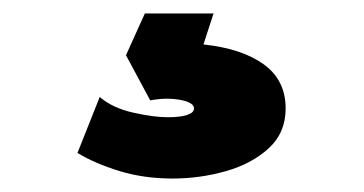

<svg xmlns="http://www.w3.org/2000/svg" viewBox="-20 -40 540 285"><path d="M236 225Q193.5 225 157 213.8Q120.5 202.5 95 187L128 104Q147.5 120.5 177.8 127.2Q208 134 229 134Q248.5 134 258.2 130.5Q268 127 268 121Q268 112 247.2 108.2Q226.5 104.5 203 109L167 42L195 -20H297L282 26Q339 32 371.5 55.5Q404 79 404 121Q404 157 379 180Q354 203 315.5 214Q277 225 236 225Z"/></svg>

Font: Geologica Roman Black
Style: Regular
Weight: 900
Designer: Sindre Bremnes, Frode Helland
Foundry: Monokrom Skriftforlag AS
Version: Version 1.010;gftools[0.9.28]